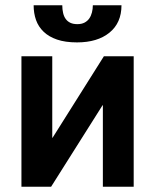

<svg xmlns="http://www.w3.org/2000/svg" viewBox="-20 -710 590 730"><path d="M371.1 0V-310.1H370.1L174.3 0H61.5V-496.1H178.7V-186H179.7L375 -496.1H488.3V0ZM441.9 -689.9Q441.9 -623 396.2 -585.9Q350.6 -548.8 272.9 -548.8Q228 -548.8 196.8 -559.6Q165.5 -570.3 145.8 -589.4Q126 -608.4 116.9 -634Q107.9 -659.7 107.9 -689.9H216.8Q216.8 -673.8 220 -660.4Q223.1 -647 230 -637.7Q236.8 -628.4 247.6 -623.3Q258.3 -618.2 274.4 -618.2Q290 -618.2 301.3 -624Q312.5 -629.9 319.3 -639.6Q326.2 -649.4 329.6 -662.8Q333 -676.3 333 -689.9ZM0 -496.1Z"/></svg>

Font: Code New Roman
Style: Bold
Weight: 700
Monospace: yes
Designer: Sam Radian
Foundry: Code New Roman
Version: Version 1.508 October 19, 2014